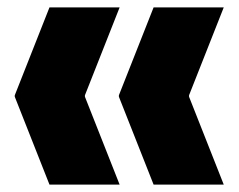

<svg xmlns="http://www.w3.org/2000/svg" viewBox="-20 -530 648 520"><path d="M20 -268V-272L114 -510H304L210 -272V-268L304 -30H114ZM302 -268V-272L396 -510H586L492 -272V-268L586 -30H396Z"/></svg>

Font: Encode Sans Compressed
Style: Black
Weight: 900
Designer: Pablo Impallari, Andres Torresi
Foundry: Pablo Impallari, Andres Torresi
Version: Version 1.000; ttfautohint (v1.00) -l 8 -r 50 -G 200 -x 14 -